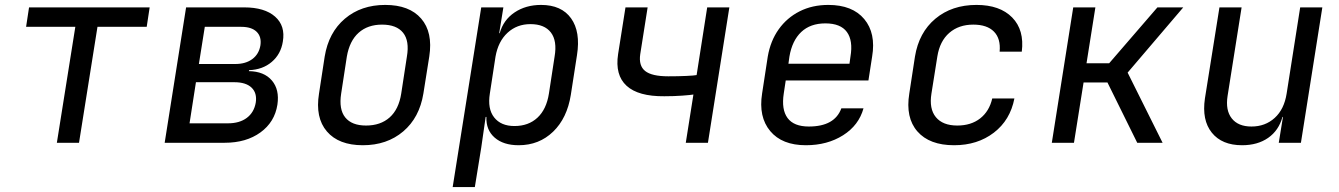

<svg xmlns="http://www.w3.org/2000/svg" viewBox="-20 -580 5440 780"><path d="M211 0 286 -471H86L98 -550H588L576 -471H376L301 0Z M649 0 736 -550H972Q1055 -550 1097.5 -512.5Q1140 -475 1129 -411Q1121 -360 1084 -328.5Q1047 -297 992 -295L991 -291Q1053 -290 1084.5 -253Q1116 -216 1107 -155Q1096 -84 1038 -42Q980 0 893 0ZM788 -320H936Q978 -320 1005 -340Q1032 -360 1038 -396Q1043 -431 1022.5 -451Q1002 -471 960 -471H812ZM750 -79H906Q953 -79 982.5 -101Q1012 -123 1019 -163Q1025 -202 1002 -224Q979 -246 932 -246H776Z M1454 10Q1356 10 1308 -46Q1260 -102 1276 -200L1299 -350Q1315 -448 1381 -504Q1447 -560 1545 -560Q1643 -560 1691 -504.5Q1739 -449 1724 -351L1700 -200Q1684 -102 1618 -46Q1552 10 1454 10ZM1467 -70Q1526 -70 1563 -103Q1600 -136 1610 -200L1633 -350Q1644 -414 1617.5 -447Q1591 -480 1532 -480Q1474 -480 1437 -447Q1400 -414 1389 -350L1366 -200Q1356 -136 1382.5 -103Q1409 -70 1467 -70Z M1819 180 1935 -550H2025L2008 -445H2010Q2025 -499 2070.5 -529.5Q2116 -560 2178 -560Q2261 -560 2300 -505.5Q2339 -451 2324 -356L2299 -195Q2284 -100 2227 -45Q2170 10 2087 10Q2025 10 1989.5 -21Q1954 -52 1956 -105H1953L1935 20L1909 180ZM2070 -68Q2127 -68 2163.5 -102Q2200 -136 2210 -200L2233 -350Q2244 -414 2218 -448Q2192 -482 2135 -482Q2080 -482 2042 -447Q2004 -412 1993 -350L1970 -200Q1960 -138 1987.5 -103Q2015 -68 2070 -68Z M2766 0 2797 -196Q2786 -194 2752 -191.5Q2718 -189 2679 -189Q2573 -188 2525.5 -231.5Q2478 -275 2491 -360L2521 -550H2611L2581 -360Q2574 -313 2601 -291.5Q2628 -270 2695 -270Q2736 -270 2768 -271.5Q2800 -273 2810 -275L2853 -550H2943L2856 0Z M3254 10Q3157 10 3109 -47.5Q3061 -105 3076 -200L3099 -350Q3110 -414 3143.5 -461Q3177 -508 3228.5 -534Q3280 -560 3345 -560Q3443 -560 3491 -502.5Q3539 -445 3523 -350L3508 -253H3172L3164 -200Q3154 -135 3179.5 -100.5Q3205 -66 3266 -66Q3371 -66 3398 -140H3488Q3469 -71 3405 -30.5Q3341 10 3254 10ZM3183 -321H3431L3435 -350Q3446 -415 3420.5 -450Q3395 -485 3333 -485Q3272 -485 3235 -450Q3198 -415 3187 -350Z M3856 10Q3756 10 3707 -46Q3658 -102 3674 -200L3697 -350Q3713 -448 3780 -504Q3847 -560 3947 -560Q4042 -560 4092 -509Q4142 -458 4131 -370H4041Q4046 -423 4018 -451.5Q3990 -480 3934 -480Q3875 -480 3836.5 -446.5Q3798 -413 3788 -351L3764 -200Q3754 -138 3782 -104Q3810 -70 3869 -70Q3925 -70 3962 -99Q3999 -128 4011 -180H4101Q4084 -92 4017.5 -41Q3951 10 3856 10Z M4253 0 4340 -550H4430L4394 -323H4486L4682 -550H4787L4561 -285L4703 0H4600L4479 -245H4382L4343 0Z M5026 10Q4944 10 4903 -41Q4862 -92 4875 -180L4934 -550H5024L4967 -190Q4958 -132 4984 -99Q5010 -66 5064 -66Q5120 -66 5158.5 -101Q5197 -136 5207 -200L5262 -550H5352L5265 0H5175L5192 -105H5190Q5175 -50 5132 -20Q5089 10 5026 10Z"/></svg>

Font: NKDuy Mono
Style: Italic
Weight: 400
Italic angle: -9°
Monospace: yes
Designer: NKDuy
Foundry: NKDuy
Version: Version 2.251; ttfautohint (v1.8.4.7-5d5b)